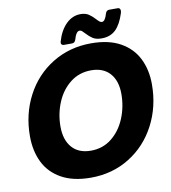

<svg xmlns="http://www.w3.org/2000/svg" viewBox="-102 -1050 1030 1155"><g transform="rotate(-10 413.0 -473.0)"><path d="M41 -292Q41 -427 99.5 -538.5Q158 -650 263 -714.5Q368 -779 500 -779Q607 -779 678 -739.5Q749 -700 783.5 -631Q818 -562 818 -473Q818 -337 759.5 -225Q701 -113 596.5 -48Q492 17 360 17Q252 17 180.5 -23Q109 -63 75 -132.5Q41 -202 41 -292ZM627 -448Q627 -528 586.5 -573.5Q546 -619 472 -619Q399 -619 344.5 -576.5Q290 -534 261 -464.5Q232 -395 232 -317Q232 -236 272.5 -189.5Q313 -143 388 -143Q461 -143 515 -186Q569 -229 598 -299Q627 -369 627 -448ZM476 -844Q465 -856 459 -861Q453 -866 445 -866Q424 -866 410 -816Q404 -798 387 -798H339Q328 -798 323.5 -804.5Q319 -811 322 -821Q341 -887 379.5 -925Q418 -963 468 -963Q498 -963 517.5 -950Q537 -937 556 -916Q564 -907 572 -900.5Q580 -894 587 -894Q607 -894 620 -941Q626 -959 643 -959H694Q711 -959 711 -940L709 -928Q688 -861 655 -829Q622 -797 569 -797Q535 -797 515.5 -809.5Q496 -822 476 -844Z"/></g></svg>

Font: Open Sauce Two Black Italic
Style: Regular
Weight: 900
Italic angle: -10°
Designer: Alfredo Marco Pradil
Foundry: Creative Sauce Fz LLC
Version: Version 1.477